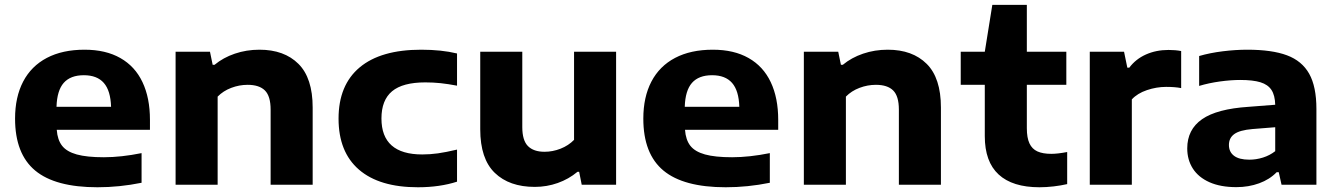

<svg xmlns="http://www.w3.org/2000/svg" viewBox="-20 -760 5501 790"><path d="M597 -226H213.5Q216.5 -184.5 235.5 -160.2Q254.5 -136 295.8 -124.5Q337 -113 407.5 -113Q478.5 -113 562.5 -130V-8Q471.5 10.5 381 10.5Q207.5 10.5 124.8 -58.2Q42 -127 42 -272Q42 -360.5 75.2 -424.2Q108.5 -488 172.8 -521.8Q237 -555.5 328 -555.5Q415 -555.5 475.2 -521.2Q535.5 -487 566.2 -422.2Q597 -357.5 597 -266.5ZM212.5 -320.5H437Q435 -387 407.2 -418.8Q379.5 -450.5 325 -450.5Q270 -450.5 242.2 -419Q214.5 -387.5 212.5 -320.5Z M702.5 -547H844L855 -493.5H863Q898.5 -523 946.2 -539.2Q994 -555.5 1047.5 -555.5Q1149.5 -555.5 1208 -497.2Q1266.5 -439 1266.5 -317.5V0H1093.5V-309Q1093.5 -364.5 1070 -387.8Q1046.5 -411 999 -411Q964.5 -411 931.5 -398.5Q898.5 -386 875.5 -362.5V0H702.5Z M1373 -272Q1373 -410 1460 -482.8Q1547 -555.5 1713 -555.5Q1796.5 -555.5 1860.5 -540V-407.5Q1823.5 -414.5 1793 -417.8Q1762.5 -421 1730 -421Q1637 -421 1593.2 -384.5Q1549.5 -348 1549.5 -272.5Q1549.5 -124.5 1717.5 -124.5Q1749.5 -124.5 1781.8 -129Q1814 -133.5 1860.5 -144.5V-12.5Q1789 10.5 1699.5 10.5Q1541 10.5 1457 -62Q1373 -134.5 1373 -272Z M1956 -228V-547H2129V-237Q2129 -182.5 2152.2 -159Q2175.5 -135.5 2220.5 -135.5Q2254 -135.5 2286.5 -148.2Q2319 -161 2342 -184.5V-547H2515V0H2373.5L2363 -53H2356Q2320 -23 2274.8 -7Q2229.5 9 2180.5 9Q2075.5 9 2015.8 -48.8Q1956 -106.5 1956 -228Z M3182 -226H2798.5Q2801.5 -184.5 2820.5 -160.2Q2839.5 -136 2880.8 -124.5Q2922 -113 2992.5 -113Q3063.5 -113 3147.5 -130V-8Q3056.5 10.5 2966 10.5Q2792.5 10.5 2709.8 -58.2Q2627 -127 2627 -272Q2627 -360.5 2660.2 -424.2Q2693.5 -488 2757.8 -521.8Q2822 -555.5 2913 -555.5Q3000 -555.5 3060.2 -521.2Q3120.5 -487 3151.2 -422.2Q3182 -357.5 3182 -266.5ZM2797.5 -320.5H3022Q3020 -387 2992.2 -418.8Q2964.5 -450.5 2910 -450.5Q2855 -450.5 2827.2 -419Q2799.5 -387.5 2797.5 -320.5Z M3287.5 -547H3429L3440 -493.5H3448Q3483.5 -523 3531.2 -539.2Q3579 -555.5 3632.5 -555.5Q3734.5 -555.5 3793 -497.2Q3851.5 -439 3851.5 -317.5V0H3678.5V-309Q3678.5 -364.5 3655 -387.8Q3631.5 -411 3584 -411Q3549.5 -411 3516.5 -398.5Q3483.5 -386 3460.5 -362.5V0H3287.5Z M4371 -134.5V-2.5Q4345 3.5 4315 7Q4285 10.5 4257 10.5Q4146 10.5 4089 -42Q4032 -94.5 4032 -200V-411H3933V-547H4032L4063 -740H4205V-547H4367.5V-411H4205V-232.5Q4205 -193 4215.8 -170Q4226.5 -147 4248.5 -137Q4270.5 -127 4306 -127Q4331.5 -127 4371 -134.5Z M4464 -547H4605L4618.5 -481.5H4626.5Q4653 -517 4695 -535.8Q4737 -554.5 4788 -554.5Q4816.5 -554.5 4840 -550V-397.5Q4815.5 -402.5 4778 -402.5Q4738.5 -402.5 4699.2 -389.2Q4660 -376 4637 -351V0H4464Z M5396.5 -311.5V0H5253L5241.5 -51.5H5233Q5204 -21.5 5160.8 -5.8Q5117.5 10 5067 10Q5002 10 4956.5 -10.2Q4911 -30.5 4888 -66.5Q4865 -102.5 4865 -149.5Q4865 -227 4926 -269.5Q4987 -312 5117.5 -320.5L5227 -329Q5226 -368 5211.5 -390Q5197 -412 5166.2 -421.5Q5135.5 -431 5082.5 -431Q5045 -431 4999.5 -424.8Q4954 -418.5 4914 -406.5V-529.5Q4958.5 -542.5 5011.2 -549Q5064 -555.5 5112 -555.5Q5213.5 -555.5 5275.2 -532.5Q5337 -509.5 5366.8 -456.5Q5396.5 -403.5 5396.5 -311.5ZM5227 -138V-236.5L5133 -229Q5081 -224.5 5058.8 -208.5Q5036.5 -192.5 5036.5 -163.5Q5036.5 -135 5057.5 -119Q5078.5 -103 5120.5 -103Q5149 -103 5176.8 -111.8Q5204.5 -120.5 5227 -138Z"/></svg>

Font: Encode Sans Expanded
Style: Bold
Weight: 700
Width: 7
Designer: Multiple Designers
Foundry: Impallari Type
Version: Version 2.000